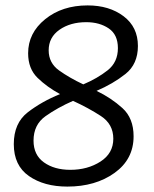

<svg xmlns="http://www.w3.org/2000/svg" viewBox="-20 -680 568 710"><path d="M229 10Q143 10 87 -29Q31 -68 31 -147Q31 -225 83 -265Q135 -305 202 -332Q154 -358 119 -392Q84 -426 84 -483Q84 -558 147 -609Q210 -660 304 -660Q384 -660 437 -620Q490 -580 490 -510Q490 -443 444 -406.5Q398 -370 337 -344Q391 -318 432.5 -280.5Q474 -243 474 -176Q474 -91 403.5 -40.5Q333 10 229 10ZM160 -494Q160 -447 198.5 -419.5Q237 -392 288 -368Q340 -390 378 -420Q416 -450 416 -502Q416 -552 382 -575Q348 -598 299 -598Q240 -598 200 -570Q160 -542 160 -494ZM240 -52Q304 -52 351.5 -82.5Q399 -113 399 -167Q399 -221 353 -251Q307 -281 250 -307Q193 -282 148.5 -250.5Q104 -219 104 -160Q104 -107 142.5 -79.5Q181 -52 240 -52Z"/></svg>

Font: Zilla Slab
Style: Italic
Weight: 400
Italic angle: -6°
Designer: Typotheque.com
Foundry: Typotheque type foundry
Version: Version 1.1; 2017; ttfautohint (v1.6)